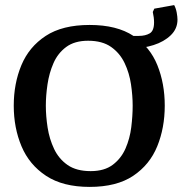

<svg xmlns="http://www.w3.org/2000/svg" viewBox="-20 -725 717 754"><path d="M332 9Q227 9 161 -34.5Q95 -78 64.5 -150.5Q34 -223 34 -310Q34 -397 64 -469Q94 -541 159.5 -584Q225 -627 332 -627Q439 -627 504 -584Q569 -541 598 -469Q627 -397 627 -310Q627 -223 597.5 -150.5Q568 -78 503 -34.5Q438 9 332 9ZM336 -53Q390 -53 423 -78Q456 -103 473 -142Q490 -181 495.5 -225.5Q501 -270 501 -310Q501 -349 494.5 -393.5Q488 -438 469.5 -477Q451 -516 416.5 -540.5Q382 -565 326 -565Q273 -565 240 -540.5Q207 -516 190 -477Q173 -438 166.5 -393.5Q160 -349 160 -310Q160 -269 167 -224Q174 -179 192.5 -140Q211 -101 245.5 -77Q280 -53 336 -53ZM485 -535V-584H525Q551 -584 568 -594Q585 -604 585 -637Q585 -656 580 -678L586 -691L664 -705Q671 -692 674 -675.5Q677 -659 677 -648Q677 -612 650.5 -586.5Q624 -561 583 -548Q542 -535 499 -535Z"/></svg>

Font: Manuale SemiBold
Style: Regular
Weight: 600
Version: Version 1.002